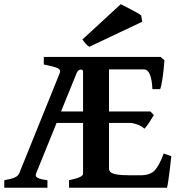

<svg xmlns="http://www.w3.org/2000/svg" viewBox="-20 -883 848 903"><path d="M785.6 -148.4Q782.7 -120.6 779.1 -89.6Q775.4 -58.6 771.7 -34.2Q768.1 -9.8 765.6 0H304.7V-35.6Q370.6 -48.8 370.6 -65.4V-304.7H246.1L150.4 -68.8Q144 -54.7 155.5 -47.4Q167 -40 203.1 -35.6V0H0V-35.6Q29.8 -40 47.4 -47.4Q64.9 -54.7 70.8 -68.8L260.7 -538.6Q267.6 -555.2 250.7 -562.7Q233.9 -570.3 186 -579.6V-615.2H444.8H526.9H735.4L753.4 -599.6Q752.4 -583 749.5 -555.7Q746.6 -528.3 742.4 -502.4Q738.3 -476.6 733.4 -463.9H696.8Q692.4 -556.6 656.7 -556.6H492.7V-358.9H687L703.6 -341.8Q695.3 -328.1 681.9 -307.1Q668.5 -286.1 658.7 -277.8Q649.4 -287.6 635.5 -293.5Q621.6 -299.3 610.6 -302Q599.6 -304.7 598.1 -304.7H492.7V-89.8Q492.7 -80.6 500 -73.5Q507.3 -66.4 529.1 -62.5Q550.8 -58.6 593.8 -58.6H640.1Q685.5 -58.6 707.3 -81.3Q729 -104 750 -161.1ZM370.6 -545.9Q370.6 -556.6 358.6 -555.7Q346.7 -554.7 339.8 -537.6L267.1 -358.9H370.6ZM400.4 -663.1Q392.1 -667 382.1 -678.7Q372.1 -690.4 367.7 -697.3L547.9 -863.3Q552.7 -860.8 566.7 -853.8Q580.6 -846.7 596.7 -838.1Q612.8 -829.6 626.2 -822Q639.6 -814.5 644 -810.5L648.9 -780.8Z"/></svg>

Font: Gentium Plus
Style: Bold
Weight: 700
Designer: Victor Gaultney, Annie Olsen, Iska Routamaa, Becca Hirsbrunner
Foundry: SIL International
Version: Version 6.101